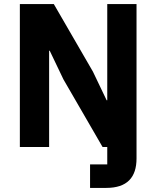

<svg xmlns="http://www.w3.org/2000/svg" viewBox="-20 -718 764 938"><path d="M77 0H220V-470H223L290 -330L481 0H504V85H420V200H499C601 200 647 149 647 56V-698H504V-228H501L434 -368L243 -698H77Z"/></svg>

Font: Braiins Sans
Style: Bold
Weight: 700
Designer: Mike Abbink, Paul van der Laan, Pieter van Rosmalen, Jiri Chlebus, Lubos Buracinsky
Foundry: Bold Monday, Sudetype
Version: Version 1.000;hotconv 1.0.109;makeotfexe 2.5.65596